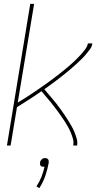

<svg xmlns="http://www.w3.org/2000/svg" viewBox="-20 -755 540 996"><path d="M16 0 137 -735H157L72 -223Q87 -232 101.5 -241Q116 -250 130.5 -259.5Q145 -269 159 -278.5Q173 -288 187.5 -298Q202 -308 216 -318Q230 -328 243.5 -338Q257 -348 271 -358.5Q285 -369 298.5 -380Q312 -391 325.5 -402Q339 -413 351.5 -424.5Q364 -436 376.5 -448Q389 -460 400.5 -473Q412 -486 422.5 -500Q433 -514 436 -530H459Q457 -513 446.5 -499Q436 -485 424.5 -471.5Q413 -458 400.5 -446Q388 -434 375 -422Q362 -410 348.5 -398.5Q335 -387 321.5 -376Q308 -365 294.5 -354.5Q281 -344 267 -333.5Q253 -323 238.5 -312.5Q224 -302 210 -292Q221 -279 232 -266Q243 -253 254 -240Q265 -227 275.5 -213.5Q286 -200 296 -186Q306 -172 315.5 -158Q325 -144 334 -129.5Q343 -115 351.5 -100Q360 -85 366.5 -69Q373 -53 378 -35.5Q383 -18 380 0H360Q363 -18 358.5 -34.5Q354 -51 347.5 -66.5Q341 -82 333 -96.5Q325 -111 316 -125Q307 -139 297.5 -152.5Q288 -166 278 -179.5Q268 -193 258 -206Q248 -219 237.5 -231.5Q227 -244 216.5 -256.5Q206 -269 195 -282Q164 -260 132 -239.5Q100 -219 68 -199L35 0ZM184 221 169 212Q185 188 195 162.5Q205 137 211 110Q210 110 208.5 110Q207 110 206 110Q202 110 197.5 109Q193 108 190.5 104.5Q188 101 187.5 96.5Q187 92 188 88Q188 83 190.5 79Q193 75 196.5 71.5Q200 68 204.5 66.5Q209 65 214 65Q218 65 222.5 66.5Q227 68 229.5 71.5Q232 75 232.5 79Q233 83 233 88Q227 122 215.5 156Q204 190 184 221Z"/></svg>

Font: Iosevka Curly Thin Oblique
Style: Regular
Weight: 100
Italic angle: -9°
Monospace: yes
Designer: Belleve Invis
Foundry: Belleve Invis
Version: Version 11.1.0; ttfautohint (v1.8.3)